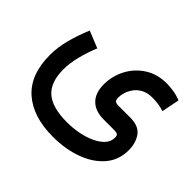

<svg xmlns="http://www.w3.org/2000/svg" viewBox="-141 -568 1003 1003"><g transform="rotate(45 360.5 -66.0)"><path d="M189 -247.1Q167 -193.4 154.1 -141.4Q141.1 -89.4 141.1 -44.9Q141.1 50.8 190.7 94.2Q240.2 137.7 348.6 138.2Q391.1 138.2 432.9 130.4Q474.6 122.6 508.8 106.9Q543 91.3 563.7 69.1Q584.5 46.9 584.5 17.6Q584.5 3.4 578.4 -2.2Q572.3 -7.8 552.2 -7.8H475.6Q413.1 -7.8 379.4 -41.5Q345.7 -75.2 345.7 -138.2Q345.7 -199.2 373.8 -253.2Q401.9 -307.1 453.6 -340.8Q505.4 -374.5 577.1 -374.5Q595.2 -374.5 624.5 -370.4Q653.8 -366.2 681.2 -355L661.6 -255.9Q640.6 -262.7 618.7 -265.9Q596.7 -269 577.1 -269Q539.6 -269 514.6 -255.9Q489.7 -242.7 475.1 -222.4Q460.4 -202.1 454.1 -181.2Q447.8 -160.2 447.8 -144.5Q447.8 -127.4 453.9 -120.4Q460 -113.3 480.5 -113.3H568.4Q629.9 -112.8 655.8 -76.4Q681.6 -40 681.6 13.7Q681.6 85.4 637.7 137Q593.8 188.5 518.8 216.1Q443.8 243.7 351.1 243.7Q203.6 243.7 120.8 170.4Q38.1 97.2 38.1 -48.3Q38.1 -103.5 53.5 -162.6Q68.8 -221.7 95.2 -285.2Z"/></g></svg>

Font: Vazir Medium FD-WOL
Style: Medium-FD-WOL
Weight: 500
Designer: Saber Rastikerdar
Foundry: Saber Rastikerdar
Version: Version 30.0.0